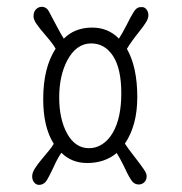

<svg xmlns="http://www.w3.org/2000/svg" viewBox="-20 -669 522 551"><path d="M235.4 -243.7Q256.3 -243.7 273.9 -255.4Q291.5 -267.1 303.7 -288.1Q328.1 -330.1 328.1 -401.1Q328.1 -472.2 304.4 -508.3Q280.8 -544.4 241.7 -544.4Q199.2 -544.4 173.3 -496.1Q149.9 -452.1 149.9 -389.2Q149.9 -327.6 172.4 -286.1Q195.8 -243.7 235.4 -243.7ZM156.2 -230.5Q144.5 -213.9 133.8 -189.5Q121.1 -162.6 114.5 -151.9Q107.9 -141.1 96.9 -138.9Q85.9 -136.7 79.1 -144.3Q72.3 -151.9 72.3 -162.6Q72.3 -173.3 80.1 -185.5Q87.9 -197.8 98.9 -210.9Q109.9 -224.1 121.6 -238.3Q128.9 -247.1 134.3 -256.3Q104 -304.2 104 -384.3Q104 -474.6 139.6 -529.3Q131.3 -543.9 114.3 -563.5Q92.3 -588.9 84.2 -601.1Q76.2 -613.3 76.2 -621.8Q76.2 -630.4 78.4 -635Q80.6 -639.6 84 -643.1Q92.8 -650.9 103.5 -649.2Q114.3 -647.5 120.4 -636.2Q126.5 -625 132.6 -613Q138.7 -601.1 145.5 -588.9Q155.8 -569.3 163.1 -558.1Q193.8 -588.9 241.7 -589.8Q289.6 -590.8 321.3 -558.1Q330.1 -571.8 341.8 -594.2Q356.9 -624.5 364.3 -635.7Q371.6 -647 380.1 -648.2Q388.7 -649.4 392.6 -647.9Q396.5 -646.5 399.4 -643.1Q405.8 -635.7 405.8 -625.5Q405.8 -615.2 397.9 -603.3Q390.1 -591.3 379.4 -578.1Q355 -547.4 344.2 -528.8Q374 -476.6 374 -390.1Q374 -309.1 338.4 -256.8Q347.2 -243.2 363.3 -222.7Q385.3 -194.3 393.1 -182.6Q400.9 -170.9 400.9 -163.6Q400.9 -156.2 398.4 -151.9Q396 -147.5 392.6 -144.5Q384.3 -138.2 374 -139.9Q363.8 -141.6 357.2 -151.4Q350.6 -161.1 345.2 -172.1Q339.8 -183.1 334 -195.3Q323.2 -216.8 314.9 -230Q280.8 -201.2 230 -201.2Q186 -201.2 156.2 -230.5Z"/></svg>

Font: Pompiere
Style: Regular
Weight: 400
Designer: Karolina Lach
Foundry: Sorkin Type Co.
Version: Version 1.002